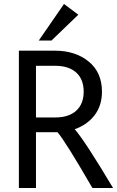

<svg xmlns="http://www.w3.org/2000/svg" viewBox="-20 -946 589 966"><path d="M161 -281V0H75V-691H257Q359 -691 426 -636.5Q493 -582 493 -485Q493 -415 456 -366.5Q419 -318 356 -296Q408 -236 549 0H445Q306 -240 269 -281ZM161 -355H257Q326 -355 363.5 -389Q401 -423 401 -485Q401 -547 363.5 -581Q326 -615 257 -615H161ZM239 -742H175L302 -926L374 -872Z"/></svg>

Font: Average Sans
Style: Regular
Weight: 400
Designer: Eduardo Rodriguez Tunni
Foundry: Eduardo Rodriguez Tunni
Version: Version 1.002